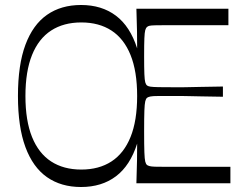

<svg xmlns="http://www.w3.org/2000/svg" viewBox="-20 -735 992 770"><path d="M305 15Q225 15 168.5 -24.5Q112 -64 82 -145Q52 -226 52 -350Q52 -475 82 -555.5Q112 -636 168.5 -675.5Q225 -715 305 -715Q388 -715 445 -672Q502 -629 530 -541Q530 -569 529.5 -607.5Q529 -646 527 -700H896V-634Q872 -634 851 -634Q830 -634 810 -634Q790 -634 770 -634Q750 -634 728 -634Q677 -634 646.5 -634Q616 -634 600.5 -633.5Q585 -633 579 -631.5Q573 -630 570 -627Q565 -623 562.5 -614Q560 -605 559 -581.5Q558 -558 558 -510Q558 -462 559 -438Q560 -414 562.5 -405Q565 -396 570 -392Q574 -389 583 -387.5Q592 -386 616 -385.5Q640 -385 688 -385Q700 -385 710.5 -385Q721 -385 737.5 -385.5Q754 -386 785.5 -386.5Q817 -387 874 -388V-347Q817 -348 785.5 -348.5Q754 -349 737.5 -349.5Q721 -350 710.5 -350Q700 -350 688 -350Q640 -350 616 -350Q592 -350 583 -348Q574 -346 570 -343Q565 -339 562.5 -328.5Q560 -318 559 -291Q558 -264 558 -208Q558 -152 559 -124.5Q560 -97 562.5 -87Q565 -77 570 -73Q573 -71 579.5 -69Q586 -67 601 -66.5Q616 -66 646.5 -66Q677 -66 728 -66Q751 -66 772 -66Q793 -66 813.5 -66Q834 -66 856.5 -66Q879 -66 904 -66V0H527Q529 -54 529.5 -92.5Q530 -131 530 -159Q502 -71 445 -28Q388 15 305 15ZM82 -350Q82 -251 108.5 -185.5Q135 -120 185 -87.5Q235 -55 306 -55Q377 -55 427 -87.5Q477 -120 503.5 -185.5Q530 -251 530 -350Q530 -449 503.5 -514.5Q477 -580 427 -612.5Q377 -645 306 -645Q235 -645 185 -612.5Q135 -580 108.5 -514.5Q82 -449 82 -350Z"/></svg>

Font: Ojuju ExtraLight
Style: Regular
Weight: 400
Version: Version 1.000